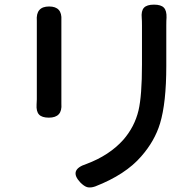

<svg xmlns="http://www.w3.org/2000/svg" viewBox="-20 -777 843 829"><path d="M356 31Q343 27 327 11Q275 -44 353 -69Q452 -106 512 -173Q561 -229 578 -300Q593 -364 593 -498V-667Q593 -689 592 -699Q589 -730 601.5 -743.5Q614 -757 645 -757Q675 -757 687.5 -744Q700 -731 699 -701Q698 -690 698 -667V-579V-492Q698 -333 671 -244Q648 -168 590 -102Q522 -23 391 28Q371 35 356 31ZM191 -269Q161 -269 148.5 -282.5Q136 -296 138 -326Q139 -334 139 -348V-512V-676Q139 -682 139 -687Q134 -749 192 -749Q249 -749 245 -690Q245 -683 245 -676V-348Q245 -339 245 -329Q250 -269 191 -269Z"/></svg>

Font: GenSenRounded TW M
Style: Regular
Weight: 500
Version: Version 1.501;PS 1;hotconv 16.6.51;makeotf.lib2.5.65220